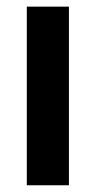

<svg xmlns="http://www.w3.org/2000/svg" viewBox="-20 -550 284 570"><path d="M59.6 -530.3H184.6V0H59.6Z"/></svg>

Font: Pretendard JP SemiBold
Style: Regular
Weight: 600
Designer: Base glyphs from Inter by Rasmus Andersson; Hangeul glyphs from Noto Sans CJK(Source Han Sans) by Jang Soo-young and Kan
Foundry: Kil Hyung-jin
Version: Version 1.309